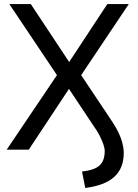

<svg xmlns="http://www.w3.org/2000/svg" viewBox="-20 -739 681 948"><path d="M401 189 385 108Q447 101 472 77.5Q497 54 497 7Q497 -7 490.5 -26Q484 -45 472 -69Q460 -93 441 -119L310 -316H331L122 0H13L274 -387V-349L26 -719H132L330 -420H313L510 -719H616L368 -349V-387L523 -155Q548 -119 563 -88.5Q578 -58 584.5 -32Q591 -6 591 16Q591 92 544 134.5Q497 177 401 189Z"/></svg>

Font: Nunitoga
Style: Medium
Weight: 500
Designer: Vernon Adams
Foundry: Vernon Adams
Version: Version 1.0